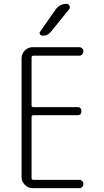

<svg xmlns="http://www.w3.org/2000/svg" viewBox="-20 -975 540 995"><path d="M149.4 0Q126 0 108.9 -17.1Q91.8 -34.2 91.8 -56.6V-672.9Q91.8 -696.3 108.9 -713.4Q126 -730.5 149.4 -730.5H390.6Q399.4 -730.5 405.8 -724.1Q412.1 -717.8 412.1 -709Q412.1 -700.2 406.2 -693.4Q400.4 -686.5 390.6 -686.5H153.3Q144.5 -686.5 143.6 -677.7V-427.7Q143.6 -419.9 153.3 -419.9H381.8Q401.4 -419.9 401.9 -398.9Q402.3 -377.9 381.8 -377.9H153.3Q144.5 -377.9 143.6 -369.1V-51.8Q143.6 -43 153.3 -43H390.6Q399.4 -43 405.8 -37.1Q412.1 -31.2 412.1 -22Q412.1 -12.7 406.2 -6.3Q400.4 0 390.6 0ZM267.6 -924.8Q289.1 -955.1 325.2 -955.1Q335.9 -955.1 340.3 -944.8Q344.7 -934.6 337.9 -926.8L243.2 -809.6Q228.5 -790 200.2 -790Q192.4 -790 187.5 -797.4Q182.6 -804.7 188.5 -811.5Z"/></svg>

Font: Rounded Mgen+ 1mn light
Style: Regular
Weight: 200
Designer: [Source Han Sans]
Ryoko NISHIZUKA  (kana & ideographs); Paul D. Hunt (Latin, Greek & Cyrillic); Wenlong ZHANG  (bopomofo
Version: Version 1.059.20150602